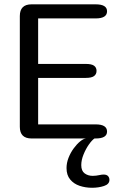

<svg xmlns="http://www.w3.org/2000/svg" viewBox="-20 -639 556 886"><path d="M474 -587Q474 -554 421.5 -554H156V-344H376Q402.5 -344 414 -335.8Q425.5 -327.5 425.5 -312Q425.5 -296.5 414 -288Q402.5 -279.5 376 -279.5H156V-65H421.5Q474 -65 474 -32Q474 0 421.5 0H125.5Q71.5 0 71.5 -54V-565Q71.5 -619 125.5 -619H421.5Q474 -619 474 -587ZM405 227.5Q374.5 227.5 347.5 218.5Q320.5 209.5 303.8 189.2Q287 169 287 136.5Q287 113 296.2 89.2Q305.5 65.5 320 45.8Q334.5 26 349.8 13.5Q365 1 377 0H416Q404.5 7.5 390.2 27.8Q376 48 365.5 73.8Q355 99.5 355 123Q355 149.5 370.5 161Q386 172.5 408 172.5Q415 172.5 423.5 171.5Q432 170.5 438.5 169Q444.5 167.5 449.5 167Q454.5 166.5 458.5 166.5Q472 166.5 478.5 173.5Q485 180.5 485 191Q485 211 460 219.2Q435 227.5 405 227.5Z"/></svg>

Font: Sono
Style: Regular
Weight: 400
Designer: Tyler Finck
Foundry: Tyler Finck
Version: Version 2.112